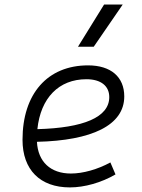

<svg xmlns="http://www.w3.org/2000/svg" viewBox="-20 -815 626 845"><path d="M292 -51.3C202.6 -51.3 147 -103 142.6 -190.9C384.3 -196.3 526.9 -263.7 526.9 -390.6C526.9 -476.6 467.8 -527.3 367.7 -527.3C189 -527.3 79.1 -402.3 79.1 -199.7C79.1 -67.9 156.2 9.8 287.6 9.8C352.1 9.8 426.3 -11.2 488.3 -47.4L465.8 -100.1C409.2 -69.3 345.2 -51.3 292 -51.3ZM144.5 -246.6C158.7 -383.8 238.8 -466.3 360.4 -466.3C424.3 -466.3 460.9 -436.5 460.9 -387.7C460.9 -298.8 347.2 -252 144.5 -246.6ZM323.2 -609.4H392.6L520 -794.9H438Z"/></svg>

Font: Cascadia Mono PL Light
Style: Italic
Weight: 300
Italic angle: -10°
Monospace: yes
Designer: Aaron Bell
Foundry: Saja Typeworks
Version: Version 2404.023